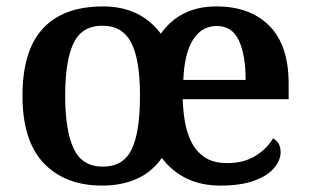

<svg xmlns="http://www.w3.org/2000/svg" viewBox="-20 -568 964 598"><path d="M298 10Q183 10 116.5 -59.5Q50 -129 50 -270Q50 -410 113.5 -479Q177 -548 301 -548Q417 -548 481 -463Q541 -548 654 -548Q759 -548 819 -487.5Q879 -427 879 -308V-259H549Q550 -226 555.5 -191.5Q561 -157 575.5 -127Q590 -97 617 -78.5Q644 -60 688 -60Q740 -60 776.5 -83Q813 -106 830 -137Q854 -125 854 -94Q854 -69 834 -45Q814 -21 772.5 -5.5Q731 10 666 10Q607 10 561.5 -12Q516 -34 484 -76Q453 -32 406 -11Q359 10 298 10ZM300 -49Q364 -49 390 -102.5Q416 -156 416 -271Q416 -383 388.5 -435.5Q361 -488 299 -488Q235 -488 209 -433.5Q183 -379 183 -270Q183 -161 209.5 -105Q236 -49 300 -49ZM745 -319Q745 -397 724 -442Q703 -487 655 -487Q608 -487 581 -444Q554 -401 551 -319Z"/></svg>

Font: Noto Serif NP Hmong SemiBold
Style: Regular
Weight: 600
Designer: Dalton Maag Ltd
Foundry: Dalton Maag Ltd
Version: Version 1.001; ttfautohint (v1.8.4.7-5d5b)